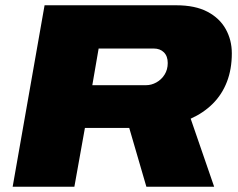

<svg xmlns="http://www.w3.org/2000/svg" viewBox="-20 -708 901 728"><path d="M28 0 149 -688H648Q720 -688 766.5 -663.5Q813 -639 836 -597.5Q859 -556 859 -506Q859 -446 840.5 -398Q822 -350 787 -315Q752 -280 703 -258L792 0H535L470 -223H302L262 0ZM330 -385H534Q554 -385 573 -395.5Q592 -406 604 -425Q616 -444 616 -469Q616 -495 601.5 -509.5Q587 -524 563 -524H354Z"/></svg>

Font: Archivo SemiExpanded Black
Style: Italic
Weight: 900
Width: 6
Italic angle: -10°
Designer: Hector Gatti
Foundry: Omnibus-Type
Version: Version 2.001